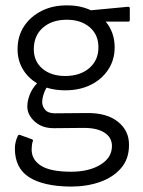

<svg xmlns="http://www.w3.org/2000/svg" viewBox="-20 -575 530 710"><path d="M98 -60Q104 -58 101 -52Q99 -46 98 -38Q97 -30 97 -22Q97 16 132 38Q167 60 243 60Q309 60 351.5 34Q394 8 394 -35Q394 -67 365.5 -85Q337 -103 285 -102L182 -101Q137 -100 109 -125Q81 -150 81 -181Q81 -202 90 -225Q99 -248 117 -267Q82 -288 63 -321.5Q44 -355 45 -397Q46 -444 70 -479.5Q94 -515 135.5 -535.5Q177 -556 231 -555Q278 -555 316 -537L454 -550Q460 -550 460 -544V-501Q460 -495 454 -495H371Q404 -455 404 -400Q404 -354 380.5 -318Q357 -282 316 -261.5Q275 -241 221 -241Q184 -241 152 -251Q145 -239 140.5 -224.5Q136 -210 136 -198Q136 -182 147 -169Q158 -156 183 -156L301 -157Q375 -158 416.5 -124.5Q458 -91 457 -38Q457 13 427.5 47Q398 81 349.5 98Q301 115 241 115Q141 114 88 80.5Q35 47 35 -26Q35 -49 46 -73Q49 -78 54 -76ZM221 -294Q276 -294 310 -323Q344 -352 344 -400Q344 -447 311.5 -474.5Q279 -502 227 -502Q172 -502 138.5 -472.5Q105 -443 105 -393Q105 -348 137 -321Q169 -294 221 -294Z"/></svg>

Font: Gowun Dodum
Style: Regular
Weight: 400
Designer: Yanghee Ryu
Foundry: Yanghee Ryu
Version: Version 2.000